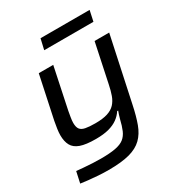

<svg xmlns="http://www.w3.org/2000/svg" viewBox="-207 -820 1076 1162"><g transform="rotate(-30 330.5 -239.5)"><path d="M211 209Q176 209 139.5 206.5Q103 204 71.5 200.5Q40 197 20 194L37 116Q58 118 87.5 120.5Q117 123 148 124.5Q179 126 204 126Q268 126 307 118.5Q346 111 367.5 94Q389 77 401.5 48Q414 19 424 -24Q428 -37 432 -51Q436 -65 440 -74H433Q417 -49 391.5 -30.5Q366 -12 329 -2Q292 8 238 8Q169 8 131 -5.5Q93 -19 77.5 -47.5Q62 -76 62 -119Q62 -138 65.5 -162.5Q69 -187 74 -213L137 -510H238L178 -224Q175 -208 171 -184Q167 -160 167 -145Q167 -115 178 -100.5Q189 -86 214.5 -81Q240 -76 283 -76Q335 -76 368 -86.5Q401 -97 420.5 -118Q440 -139 451 -169.5Q462 -200 470 -240L527 -510H629L533 -61Q518 11 499 62.5Q480 114 446.5 146.5Q413 179 357 194Q301 209 211 209ZM235 -614 252 -688H595L579 -614Z"/></g></svg>

Font: Saira Expanded Medium
Style: Italic
Weight: 500
Width: 7
Italic angle: -12°
Designer: Hector Gatti with collaboration of the Omnibus-Type team
Foundry: Omnibus-Type
Version: Version 1.101